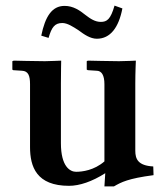

<svg xmlns="http://www.w3.org/2000/svg" viewBox="-20 -652 590 684"><path d="M462 -115V-354C462 -395 464 -436 464 -436C464 -436 425 -434 404 -434C377 -434 293 -436 293 -436L289 -434V-404L293 -402L324 -400C342 -400 352 -384 352 -352V-77C315 -45 273 -40 251 -40C230 -40 197 -58 197 -142V-354C197 -391 198 -436 198 -436C198 -436 154 -434 140 -434C108 -434 29 -436 29 -436L24 -434V-404L27 -402L58 -400C81 -399 87 -382 87 -352V-128C87 -58 110 10 226 10C263 10 308 -5 355 -35L352 12H386C412 -3 436 -16 527 -28L526 -59C472 -62 462 -85 462 -115ZM339 -574C319 -574 302 -585 284 -599C264 -615 241 -631 210 -631C165 -631 141 -593 127 -525L153 -517C164 -555 175 -570 202 -570C220 -570 240 -557 260 -544C280 -529 302 -514 325 -514C373 -514 403 -554 416 -622L388 -632C374 -583 361 -574 339 -574Z"/></svg>

Font: Libertinus Serif Semibold
Style: Regular
Weight: 600
Designer: Philipp H. Poll, Khaled Hosny
Foundry: Caleb Maclennan
Version: Version 7.050;RELEASE